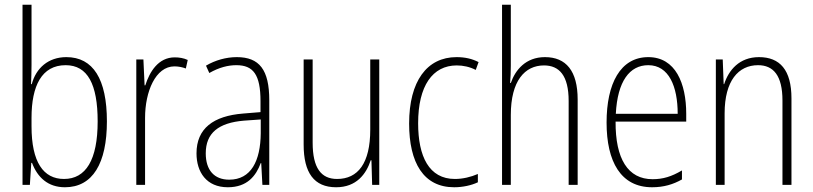

<svg xmlns="http://www.w3.org/2000/svg" viewBox="-20 -873 3431 810"><path d="M113 -599V-853H75V-93H106L112 -186H115C138 -125 182 -83 254 -83C371 -83 431 -184 431 -361C431 -539 373 -632 260 -632C184 -632 132 -586 114 -518H111C112 -541 113 -573 113 -599ZM257 -598C350 -598 392 -517 392 -361C392 -198 342 -118 250 -118C163 -118 113 -189 113 -340V-376C113 -511 156 -598 257 -598Z M717 -631C648 -631 611 -570 593 -513H590L585 -622H555V-93H592V-376C592 -486 636 -593 716 -593C734 -593 751 -589 764 -584L772 -620C755 -628 736 -631 717 -631Z M979 -632C934 -632 888 -619 849 -596L863 -565C905 -589 943 -598 977 -598C1048 -598 1079 -559 1079 -446V-400L1006 -394C880 -384 809 -331 809 -226C809 -147 851 -83 941 -83C1023 -83 1060 -131 1080 -185H1082L1087 -93H1116V-450C1116 -579 1074 -632 979 -632ZM1009 -364 1080 -369V-311C1079 -194 1039 -115 947 -115C884 -115 848 -155 848 -226C848 -312 902 -355 1009 -364Z M1580 -622H1542V-326C1542 -184 1490 -118 1402 -118C1335 -118 1299 -164 1299 -271V-622H1261V-263C1261 -144 1305 -83 1398 -83C1484 -83 1525 -139 1544 -197H1547L1550 -93H1580Z M1896 -83C1932 -83 1969 -91 1996 -104V-139C1966 -126 1932 -118 1899 -118C1790 -118 1744 -213 1744 -353C1744 -511 1805 -597 1907 -597C1934 -597 1962 -591 1987 -578L1999 -611C1972 -625 1942 -632 1906 -632C1781 -632 1706 -530 1706 -352C1706 -186 1767 -83 1896 -83Z M2135 -596V-853H2098V-93H2135V-388C2135 -532 2194 -597 2275 -597C2339 -597 2379 -555 2379 -447V-93H2417V-453C2417 -574 2368 -632 2279 -632C2198 -632 2154 -578 2135 -523H2132C2134 -547 2135 -566 2135 -596Z M2715 -632C2597 -632 2539 -520 2539 -356C2539 -191 2599 -83 2731 -83C2780 -83 2820 -95 2857 -116V-154C2813 -128 2777 -117 2733 -117C2629 -117 2576 -203 2577 -360H2875V-393C2875 -521 2830 -632 2715 -632ZM2715 -598C2802 -598 2839 -508 2839 -393H2578C2585 -530 2636 -598 2715 -598Z M3182 -632C3099 -632 3054 -577 3035 -518H3033L3029 -622H3000V-93H3037V-395C3037 -532 3095 -598 3178 -598C3243 -598 3281 -554 3281 -449V-93H3319V-458C3319 -578 3270 -632 3182 -632Z"/></svg>

Font: Noto Sans Kannada UI Condensed ExtraLight
Style: Regular
Weight: 200
Width: 3
Designer: Jelle Bosma - Monotype Design Team
Foundry: Monotype Imaging Inc.
Version: Version 2.005